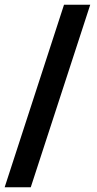

<svg xmlns="http://www.w3.org/2000/svg" viewBox="-30 -731 411 812"><path d="M100.1 61H-10.3L240.7 -710.9H351.6Z"/></svg>

Font: Vazirmatn UI ExtraBold
Style: Regular
Weight: 800
Designer: Saber Rastikerdar
Foundry: Saber Rastikerdar
Version: Version 33.003